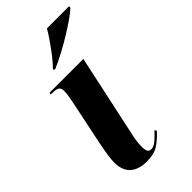

<svg xmlns="http://www.w3.org/2000/svg" viewBox="-238 -819 892 892"><g transform="rotate(-45 207.5 -373.0)"><path d="M160 10Q107 10 78 -16Q49 -42 49 -95Q49 -110 52.5 -136Q56 -162 65 -207L112 -433Q115 -450 117.5 -465Q120 -480 120 -494Q120 -511 111 -518.5Q102 -526 73 -526H64L66 -536H288L204 -145Q197 -115 194 -94Q191 -73 191 -55Q191 -39 195.5 -27.5Q200 -16 215 -16Q232 -16 251.5 -33Q271 -50 287 -68L294 -59Q269 -31 239.5 -10.5Q210 10 160 10ZM156 -604Q175 -623 195.5 -649.5Q216 -676 235.5 -704Q255 -732 269 -756H415L413 -746Q401 -734 372.5 -714Q344 -694 307.5 -671.5Q271 -649 233 -629Q195 -609 165 -596H154Z"/></g></svg>

Font: Noto Serif Display ExtraCondensed ExtraBold
Style: Italic
Weight: 800
Width: 2
Italic angle: -12°
Designer: Monotype Design Team
Foundry: Monotype Imaging Inc.
Version: Version 2.009